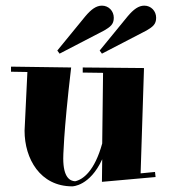

<svg xmlns="http://www.w3.org/2000/svg" viewBox="-20 -628 602 680"><path d="M273 -389V-371L345 -370L342 -120C315 -22 274 8 246 14C228 13 204 1 204 -67C204 -67 204 -152 232 -389L19 -392V-374L77 -373L67 -165C67 -66 122 32 236 32C236 32 298 32 342 -64L341 16L531 -1L529 -19L478 -14L490 -387ZM349 -520C371 -533 383 -542 383 -565C383 -589 365 -608 341 -608C321 -608 303 -595 282 -570L183 -449L191 -438ZM499 -520C521 -533 533 -542 533 -565C533 -589 515 -608 491 -608C471 -608 453 -595 432 -570L333 -449L341 -438Z"/></svg>

Font: Purple Purse
Style: Regular
Weight: 400
Designer: Astigmatic (AOETI)
Foundry: Astigmatic (AOETI)
Version: Version 1.000